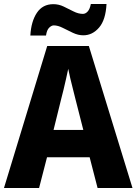

<svg xmlns="http://www.w3.org/2000/svg" viewBox="-20 -948 688 968"><path d="M472 0 432 -155H217L177 0H0L218 -716H428L648 0ZM360 -450Q355 -471 348 -498Q341 -525 334.5 -552.5Q328 -580 324 -601Q320 -581 313.5 -552.5Q307 -524 300.5 -496.5Q294 -469 289 -451L250 -293H400ZM133 -769Q137 -840 166 -883.5Q195 -927 249 -927Q276 -927 301 -915Q326 -903 350.5 -890.5Q375 -878 398 -878Q411 -878 422 -890Q433 -902 438 -928H517Q513 -848 479.5 -809Q446 -770 400 -770Q374 -770 347.5 -782.5Q321 -795 296.5 -807.5Q272 -820 251 -820Q240 -820 228 -808.5Q216 -797 212 -769Z"/></svg>

Font: Noto Sans Kannada SemiCondensed ExtraBold
Style: Regular
Weight: 800
Width: 4
Designer: Jelle Bosma - Monotype Design Team
Foundry: Monotype Imaging Inc.
Version: Version 2.005; ttfautohint (v1.8.4.7-5d5b)